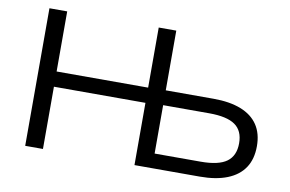

<svg xmlns="http://www.w3.org/2000/svg" viewBox="-74 -837 1463 969"><g transform="rotate(10 657.0 -352.5)"><path d="M106 0V-705H197V-397H666V-705H756V-399H1001Q1084 -399 1141.5 -376.5Q1199 -354 1228.5 -310Q1258 -266 1258 -201Q1258 -135 1228.5 -90.5Q1199 -46 1141.5 -23Q1084 0 1001 0H666V-319H197V0ZM756 -75H992Q1084 -75 1125.5 -105.5Q1167 -136 1167 -200Q1167 -264 1125 -293.5Q1083 -323 992 -323H756Z"/></g></svg>

Font: Nunito Sans 10pt SemiExpanded
Style: Regular
Weight: 400
Width: 6
Designer: Vernon Adams
Foundry: Vernon Adams
Version: Version 3.101;gftools[0.9.27]